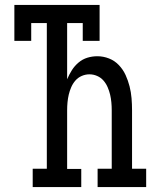

<svg xmlns="http://www.w3.org/2000/svg" viewBox="-20 -755 640 775"><path d="M112 0V-74H169V-662H106V-590H38V-735H382V-590H314V-662H251V-435Q259 -454 270 -471.5Q281 -489 297 -502.5Q313 -516 332.5 -522Q352 -528 373 -528Q397 -528 420 -519Q443 -510 460 -492Q477 -474 487 -452Q497 -430 503 -406.5Q509 -383 511 -358.5Q513 -334 513 -310V-74H570V0H374V-74H431V-310Q431 -326 429.5 -342Q428 -358 424.5 -373Q421 -388 414.5 -403Q408 -418 397.5 -430Q387 -442 372 -448.5Q357 -455 341 -455Q325 -455 310 -448.5Q295 -442 284.5 -430Q274 -418 267.5 -403Q261 -388 257.5 -373Q254 -358 252.5 -342Q251 -326 251 -310V-73H308V0Z"/></svg>

Font: Iosevka Plex Etoile
Style: Regular
Weight: 400
Designer: Belleve Invis
Foundry: Belleve Invis
Version: Version 25.1.1; ttfautohint (v1.8.4)